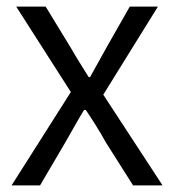

<svg xmlns="http://www.w3.org/2000/svg" viewBox="-20 -560 526 580"><path d="M15 0H101L178 -131C197 -164 215 -197 234 -228H239C260 -197 281 -164 299 -131L382 0H471L292 -274L457 -540H372L302 -417C285 -387 269 -358 252 -327H248C229 -358 210 -387 193 -417L118 -540H29L194 -282Z"/></svg>

Font: Noto Sans KR DemiLight
Style: Regular
Weight: 350
Designer: Ryoko NISHIZUKA 西塚涼子 (kana, bopomofo & ideographs); Paul D. Hunt (Latin, Greek & Cyrillic); Sandoll Communications 산돌커뮤니
Foundry: Adobe
Version: Version 2.004;hotconv 1.0.118;makeotfexe 2.5.65603